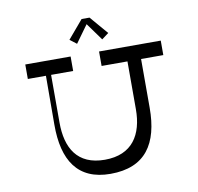

<svg xmlns="http://www.w3.org/2000/svg" viewBox="-94 -998 1132 1097"><g transform="rotate(-10 472.0 -450.0)"><path d="M473 -866 546 -765 586 -795 496 -900H450L361 -795L400 -765ZM874 -700H516V-616H666V-339C666 -192 602 -85 442 -85C282 -85 223 -192 223 -339V-616H351V-700H88V-616H193L192 -333C191 -125 270 0 460 0C663 0 745 -125 745 -333V-616H874Z"/></g></svg>

Font: Space Cowgirl
Style: Regular
Weight: 400
Designer: Valery Marier
Foundry: Valery Marier
Version: Version 1.000;hotconv 1.0.109;makeotfexe 2.5.65596